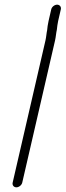

<svg xmlns="http://www.w3.org/2000/svg" viewBox="-20 -686 281 821"><path d="M75.1 95 215.4 -513C218.8 -527.5 219.7 -544.3 223.1 -559C224.9 -572.5 225.4 -582.2 228.6 -596L240.1 -646C242.6 -656.8 235.2 -666 224.3 -666C213.3 -666 201.6 -656.8 199.1 -646L187.6 -596C185.9 -588.7 184.6 -581.7 183.7 -575L181.6 -557C178.8 -545.1 177.7 -527 174.4 -513L34.1 95C31.6 105.8 39 115 50 115C60.9 115 72.6 105.8 75.1 95Z"/></svg>

Font: HoneyBee
Style: SeLitIt
Weight: 300
Foundry: Cannot Into Space Fonts
Version: Version 0.89